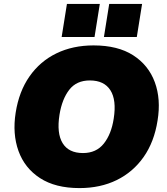

<svg xmlns="http://www.w3.org/2000/svg" viewBox="-20 -949 854 981"><path d="M43 0ZM386 12Q263 12 184.5 -39Q106 -90 74.5 -177.5Q43 -265 60 -373Q77 -482 131 -559Q185 -636 268.5 -676.5Q352 -717 458 -717Q582 -717 660.5 -666.5Q739 -616 771 -529Q803 -442 785 -333Q768 -224 714 -147Q660 -70 576.5 -29Q493 12 386 12ZM404 -167Q472 -167 510.5 -215.5Q549 -264 561 -343Q576 -438 544 -488Q512 -538 439 -538Q371 -538 334 -490.5Q297 -443 284 -363Q269 -268 300 -217.5Q331 -167 404 -167ZM511 -760 538 -929H706L679 -760ZM295 -760 322 -929H490L463 -760Z"/></svg>

Font: Winston Black
Style: Italic
Weight: 900
Italic angle: -9°
Designer: Original fonts by Vernon Adams / Changes by Cristiano Sobral
Foundry: VOriginal fonts by Vernon Adams / Changes by Cristiano Sobral
Version: Version 2.503;July 17, 2020;FontCreator 13.0.0.2655 64-bit